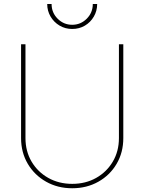

<svg xmlns="http://www.w3.org/2000/svg" viewBox="-20 -954 739 983"><path d="M349.6 9.8Q275.4 9.8 216.1 -23.7Q156.7 -57.1 122.3 -115.2Q87.9 -173.3 87.9 -247.1V-727.5H110.4V-247.1Q110.4 -179.7 141.6 -126.7Q172.9 -73.7 227.1 -43.2Q281.2 -12.7 349.6 -12.7Q418.5 -12.7 472.4 -43.2Q526.4 -73.7 557.6 -126.7Q588.9 -179.7 588.9 -247.1V-727.5H611.3V-247.1Q611.3 -173.3 577.1 -115.2Q543 -57.1 483.6 -23.7Q424.3 9.8 349.6 9.8ZM349.6 -805.7Q314 -805.7 284.9 -823Q255.9 -840.3 238.8 -869.4Q221.7 -898.4 221.7 -933.6H244.1Q244.1 -889.2 275.1 -858.2Q306.2 -827.1 349.6 -827.1Q393.1 -827.1 424.1 -858.2Q455.1 -889.2 455.1 -933.6H477.5Q477.5 -898.4 460.4 -869.1Q443.4 -839.8 414.6 -822.8Q385.7 -805.7 349.6 -805.7Z"/></svg>

Font: Inter 20pt Thin
Style: Regular
Weight: 250
Version: Version 4.001;git-66647c0bb